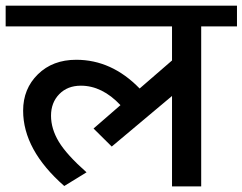

<svg xmlns="http://www.w3.org/2000/svg" viewBox="-41 -669 870 689"><path d="M576.3 0V-324.6L360 -143.1L294.7 -207.8L391.3 -291.7Q325.6 -361.5 249.2 -361.5Q201.2 -361.5 171.6 -331.1Q142.1 -300.8 142.1 -253.8Q142.1 -206.8 170.1 -160.3Q198.2 -113.8 269.5 -50.6L189.6 -1.5Q42 -130.9 42 -272Q42 -350.4 95 -402.4Q148.1 -454.5 232.6 -454.5Q360 -454.5 460.1 -351.4L576.3 -452V-574.3H-20.7V-648.6H809.4V-574.3H681V0Z"/></svg>

Font: Khula Semibold
Style: Regular
Weight: 600
Designer: Erin McLaughlin, Steve Matteson
Version: Version 1.000;PS 1.0;hotconv 1.0.72;makeotf.lib2.5.5900; ttf